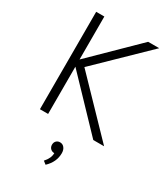

<svg xmlns="http://www.w3.org/2000/svg" viewBox="-235 -810 1053 1200"><g transform="rotate(30 291.5 -210.0)"><path d="M93 -703H152V-393L468 -703H548L202 -367L556 0H478L152 -341V0H93ZM308 193Q291 193 280 182Q269 171 269 154Q269 137 279.5 126.5Q290 116 306 116Q325 116 337 131Q349 146 349 170Q349 234 297 283L275 266Q308 230 308 193Z"/></g></svg>

Font: Metropolitano Light
Style: Regular
Weight: 300
Designer: Fonts by Alex Slobzheninov & Chris M. Simpson / Changes by Cristiano Sobral
Foundry: Fonts by Alex Slobzheninov & Chris M. Simpson / Changes by Cristiano Sobral
Version: Version 1.00;August 30, 2020;FontCreator 13.0.0.2681 64-bit